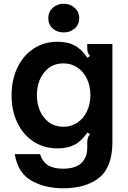

<svg xmlns="http://www.w3.org/2000/svg" viewBox="-20 -797 684 1030"><path d="M59 30H195Q208 71 238 89.5Q268 108 318 108Q384 108 416 78Q448 48 448 -4V-30Q448 -47 451 -56.5Q454 -66 463 -77L449 -86Q416 -39 379 -20Q342 -1 288 -1Q216 -1 160 -37.5Q104 -74 73 -139Q42 -204 42 -285Q42 -368 73 -433.5Q104 -499 160 -536Q216 -573 288 -573Q342 -573 379.5 -553.5Q417 -534 449 -487L463 -497Q454 -507 451 -517Q448 -527 448 -543V-561H583V-36Q583 99 512.5 156Q442 213 319 213Q219 213 147.5 171.5Q76 130 59 30ZM465 -287Q465 -335 446.5 -374Q428 -413 395 -435Q362 -457 320 -457Q256 -457 217 -408.5Q178 -360 178 -287Q178 -214 217 -165.5Q256 -117 320 -117Q362 -117 395 -139Q428 -161 446.5 -200Q465 -239 465 -287ZM239 -700Q239 -733 263 -755Q287 -777 322 -777Q356 -777 380.5 -755Q405 -733 405 -700Q405 -666 381 -644.5Q357 -623 322 -623Q287 -623 263 -644Q239 -665 239 -700Z"/></svg>

Font: Open Sauce Sans
Style: Bold
Weight: 700
Designer: Alfredo Marco Pradil
Foundry: Creative Sauce Fz LLC
Version: Version 1.477